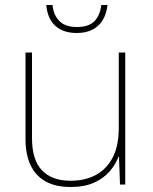

<svg xmlns="http://www.w3.org/2000/svg" viewBox="-20 -738 613 768"><path d="M481 -528V0H460L456 -111H454Q443 -81 419 -53Q395 -25 356.5 -7.5Q318 10 262 10Q203 10 163 -12Q123 -34 102.5 -77Q82 -120 82 -182V-528H108V-186Q108 -98 148 -56.5Q188 -15 262 -15Q320 -15 363 -38Q406 -61 430.5 -107.5Q455 -154 455 -226V-528ZM410 -718Q406 -682 390.5 -657Q375 -632 349 -619Q323 -606 287 -606Q233 -606 201.5 -634.5Q170 -663 165 -718H190Q194 -678 217.5 -654Q241 -630 287 -630Q336 -630 358.5 -654Q381 -678 385 -718Z"/></svg>

Font: Noto Sans Khmer Thin
Style: Regular
Weight: 250
Version: Version 2.003